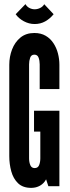

<svg xmlns="http://www.w3.org/2000/svg" viewBox="-20 -903 338 931"><path d="M131.5 8Q91 8 67.8 -14.2Q44.5 -36.5 34.8 -71.8Q25 -107 25 -146V-589Q25 -628 38.5 -663.2Q52 -698.5 79 -720.8Q106 -743 146.5 -743Q178.5 -743 201.5 -729.5Q224.5 -716 239.2 -693.5Q254 -671 261 -643.8Q268 -616.5 268 -589V-471H172.5V-591Q172.5 -608.5 167.2 -623.2Q162 -638 146.5 -638Q131.5 -638 126.2 -623Q121 -608 121 -591V-135Q121 -116.5 127 -102.2Q133 -88 148 -88Q164 -88 169.8 -102.5Q175.5 -117 175.5 -135V-265H145V-366H268V0H214.5L203.5 -33.5Q193.5 -14 174.5 -3Q155.5 8 131.5 8ZM148 -786.5Q120.5 -786.5 95.5 -800Q70.5 -813.5 56 -834L103.5 -883Q110.5 -870.5 122.8 -864.2Q135 -858 148 -858Q161.5 -858 174.5 -864.2Q187.5 -870.5 194.5 -882.5L240 -834Q222 -812 199 -799.2Q176 -786.5 148 -786.5Z"/></svg>

Font: League Gothic SemiCondensed
Style: Regular
Weight: 400
Width: 4
Designer: The League of Moveable Type
Version: Version 2.001